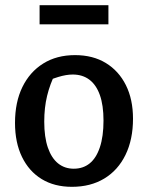

<svg xmlns="http://www.w3.org/2000/svg" viewBox="-20 -712 565 742"><path d="M258 10Q190 10 141 -20Q92 -50 65 -105.5Q38 -161 38 -237Q38 -317 66.5 -375.5Q95 -434 147 -466.5Q199 -499 270 -499Q339 -499 389 -468.5Q439 -438 466.5 -383Q494 -328 494 -253Q494 -173 465 -113.5Q436 -54 383 -22Q330 10 258 10ZM265 -60Q301 -60 326.5 -80.5Q352 -101 366 -143Q380 -185 380 -246Q380 -305 366 -344.5Q352 -384 325.5 -404Q299 -424 261 -424Q236 -424 205 -414.5Q174 -405 130 -386L195 -431Q173 -387 162 -341.5Q151 -296 151 -242Q151 -182 165 -141.5Q179 -101 204.5 -80.5Q230 -60 265 -60ZM133 -618V-692H399V-618Z"/></svg>

Font: Piazzolla 24pt SemiBold
Style: Regular
Weight: 600
Designer: Juan Pablo del Peral
Foundry: Huerta Tipografica
Version: Version 2.005